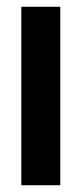

<svg xmlns="http://www.w3.org/2000/svg" viewBox="-20 -547 241 567"><path d="M43 0V-527H158V0Z"/></svg>

Font: Archivo ExtraCondensed
Style: Bold
Weight: 700
Width: 2
Designer: Hector Gatti
Foundry: Omnibus-Type
Version: Version 2.001